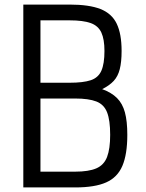

<svg xmlns="http://www.w3.org/2000/svg" viewBox="-20 -820 640 840"><path d="M82 0V-800H284Q370 -800 419.5 -780.5Q469 -761 490.5 -716.5Q512 -672 512 -597Q512 -549 504 -517.5Q496 -486 477.5 -466Q459 -446 427 -430Q468 -415 492 -391Q516 -367 526.5 -328.5Q537 -290 537 -230Q537 -145 515.5 -94.5Q494 -44 444.5 -22Q395 0 309 0ZM157 -69H309Q368 -69 401.5 -83.5Q435 -98 448.5 -133.5Q462 -169 462 -230Q462 -294 448.5 -328.5Q435 -363 401.5 -376Q368 -389 309 -389H157ZM157 -458H284Q344 -458 377 -469Q410 -480 423.5 -510.5Q437 -541 437 -597Q437 -648 423.5 -677.5Q410 -707 377 -719Q344 -731 284 -731H157Z"/></svg>

Font: Victor Mono
Style: Regular
Weight: 400
Monospace: yes
Designer: Rune Bjørnerås
Version: Version 1.561;gftools[0.9.30]